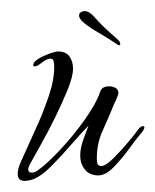

<svg xmlns="http://www.w3.org/2000/svg" viewBox="-20 -328 281 347"><path d="M37 -3Q33 -2 30 -1.5Q27 -1 25 -1Q12 -1 12 -14Q12 -22 17 -34L49 -105Q58 -125 68 -154Q78 -183 78 -208Q78 -212 77 -217Q76 -222 71 -222Q65 -222 56 -215Q47 -208 43 -208Q40 -208 40 -210Q40 -216 49 -221.5Q58 -227 69 -231Q80 -235 85 -235Q99 -235 105.5 -226Q112 -217 112 -204Q112 -190 102.5 -166.5Q93 -143 80 -116.5Q67 -90 54 -67Q41 -44 34 -31Q31 -25 31 -22Q31 -16 37 -16Q43 -16 48 -20Q64 -31 88 -56.5Q112 -82 133 -111.5Q154 -141 161 -162Q164 -172 177 -172Q184 -172 189 -169Q194 -166 194 -160Q194 -158 191.5 -151.5Q189 -145 187 -142Q177 -117 166 -93Q155 -69 155 -43Q155 -33 157 -30.5Q159 -28 163 -28Q171 -28 185 -42Q199 -56 212 -71.5Q225 -87 229 -93Q234 -100 238 -100Q241 -100 241 -98Q241 -94 234 -86Q227 -78 214 -60Q201 -42 186 -26.5Q171 -11 158 -11Q142 -11 133.5 -21.5Q125 -32 125 -47Q125 -60 130.5 -75.5Q136 -91 140 -101Q128 -89 109.5 -67.5Q91 -46 72 -27Q53 -8 37 -3ZM192.1 -247.6Q176.8 -258.1 160.7 -267.3Q144.6 -276.5 133.8 -285Q122.9 -293.4 122.9 -299.9Q122.9 -304.7 127 -306.3Q129.4 -307.9 133.4 -307.9Q138.2 -307.9 143 -304.3Q147.9 -300.7 151.9 -295.8Q164.7 -281.4 177.6 -270.1Q190.5 -258.9 194.5 -254.8Q196.9 -252.4 197.3 -248.4Q197.7 -244.4 192.1 -247.6Z"/></svg>

Font: Fuggles
Style: Regular
Weight: 400
Designer: Rob Leuschke
Foundry: Robert E. Leuschke
Version: Version 1.100; ttfautohint (v1.8.3)